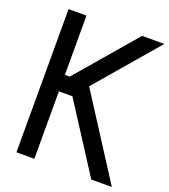

<svg xmlns="http://www.w3.org/2000/svg" viewBox="-144 -904 889 1008"><g transform="rotate(20 300.0 -400.0)"><path d="M65 0V-800H165V-469H192L476 -800H600L305 -456L598 0H483L239 -379L238 -377H165V0Z"/></g></svg>

Font: Victor Mono Thin
Style: Bold
Weight: 700
Monospace: yes
Version: Version 1.561;gftools[0.9.30]